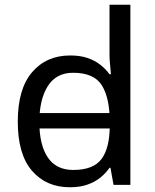

<svg xmlns="http://www.w3.org/2000/svg" viewBox="-20 -780 655 810"><path d="M104 -238V-303H480V-238ZM275 10Q175 10 115 -59.5Q55 -129 55 -267Q55 -405 115.5 -475.5Q176 -546 276 -546Q318 -546 349 -535.5Q380 -525 403 -507Q426 -489 442 -467H448Q447 -480 444.5 -505.5Q442 -531 442 -546V-760H530V0H459L446 -72H442Q426 -49 403 -30.5Q380 -12 348.5 -1Q317 10 275 10ZM289 -63Q374 -63 408.5 -109.5Q443 -156 443 -250V-266Q443 -366 410 -419.5Q377 -473 288 -473Q217 -473 181.5 -416.5Q146 -360 146 -265Q146 -169 181.5 -116Q217 -63 289 -63Z"/></svg>

Font: umalayalam05
Style: Book
Weight: 400
Designer: Jelle Bosma - Monotype Design Team
Foundry: Monotype Imaging Inc.
Version: Version 2.003